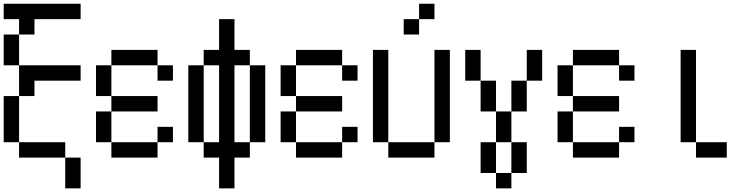

<svg xmlns="http://www.w3.org/2000/svg" viewBox="-20 -937 4040 1040"><path d="M0 -166.7V-416.7H83.3V-166.7ZM0 -583.3V-750H83.3V-583.3ZM0 -833.3V-916.7H416.7V-833.3H166.7V-750H83.3V-833.3ZM166.7 -416.7H83.3V-583.3H416.7V-500H166.7ZM333.3 -166.7V-83.3H83.3V-166.7ZM333.3 -83.3H416.7V83.3H333.3Z M500 -166.7V-333.3H583.3V-166.7ZM500 -416.7V-583.3H583.3V-416.7ZM583.3 -166.7H833.3V-83.3H583.3ZM583.3 -416.7H833.3V-333.3H583.3ZM583.3 -583.3V-666.7H833.3V-583.3ZM833.3 -166.7V-250H916.7V-166.7ZM833.3 -583.3H916.7V-500H833.3Z M1000 -166.7V-583.3H1083.3V-166.7ZM1083.3 -166.7H1166.7V-583.3H1083.3V-666.7H1166.7V-833.3H1250V-666.7H1333.3V-583.3H1250V-166.7H1333.3V-83.3H1250V83.3H1166.7V-83.3H1083.3ZM1333.3 -166.7V-583.3H1416.7V-166.7Z M1500 -166.7V-333.3H1583.3V-166.7ZM1500 -416.7V-583.3H1583.3V-416.7ZM1583.3 -166.7H1833.3V-83.3H1583.3ZM1583.3 -416.7H1833.3V-333.3H1583.3ZM1583.3 -583.3V-666.7H1833.3V-583.3ZM1833.3 -166.7V-250H1916.7V-166.7ZM1833.3 -583.3H1916.7V-500H1833.3Z M2000 -166.7V-666.7H2083.3V-166.7ZM2083.3 -166.7H2333.3V-83.3H2083.3ZM2250 -916.7H2333.3V-833.3H2250ZM2166.7 -750V-833.3H2250V-750ZM2333.3 -166.7V-666.7H2416.7V-166.7Z M2500 -500V-666.7H2583.3V-500ZM2583.3 -166.7H2666.7V0H2583.3ZM2583.3 -333.3V-500H2666.7V-333.3ZM2666.7 -166.7V-333.3H2750V-166.7ZM2666.7 0H2750V83.3H2666.7ZM2750 -166.7H2833.3V0H2750ZM2750 -333.3V-500H2833.3V-333.3ZM2833.3 -500V-666.7H2916.7V-500Z M3000 -166.7V-333.3H3083.3V-166.7ZM3000 -416.7V-583.3H3083.3V-416.7ZM3083.3 -166.7H3333.3V-83.3H3083.3ZM3083.3 -416.7H3333.3V-333.3H3083.3ZM3083.3 -583.3V-666.7H3333.3V-583.3ZM3333.3 -166.7V-250H3416.7V-166.7ZM3333.3 -583.3H3416.7V-500H3333.3Z M3916.7 -166.7V-83.3H3750V-166.7ZM3666.7 -166.7V-666.7H3750V-166.7Z"/></svg>

Font: GalmuriMono11 Regular
Style: Regular
Weight: 400
Designer: Lee Minseo (quiple)
Version: Version 2.399;hotconv 1.1.1;makeotfexe 2.6.0 DEVELOPMENT